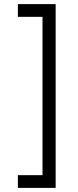

<svg xmlns="http://www.w3.org/2000/svg" viewBox="-20 -766 382 935"><path d="M251 149V-746H67V-684H187V87H67V149Z"/></svg>

Font: Josefin Slab Thin SemiBold
Style: Regular
Weight: 600
Version: Version 2.000